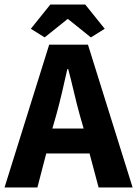

<svg xmlns="http://www.w3.org/2000/svg" viewBox="-26 -827 605 847"><path d="M409 0 369 -150H178L139 0H-6L191 -630H362L559 0ZM205 -260H343L326 -319Q313 -366 300.5 -419.5Q288 -473 275 -522H271Q260 -472 247.5 -419Q235 -366 222 -319ZM110 -700 196 -807H350L436 -700L375 -662L274 -743H272L171 -662Z"/></svg>

Font: Narnoor ExtraBold
Style: Regular
Weight: 800
Designer: S. Sridhar Murthy
Foundry: SIL International
Version: Version 3.000